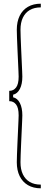

<svg xmlns="http://www.w3.org/2000/svg" viewBox="-20 -820 271 1040"><path d="M201 200Q160.5 200 131.2 182.8Q102 165.5 86.5 134Q71 102.5 71 59Q71 45 72 17.2Q73 -10.5 74.5 -44.2Q76 -78 77.5 -110.2Q79 -142.5 80 -165.8Q81 -189 81 -195Q81 -236.5 67 -254.2Q53 -272 31 -272H30V-328H31Q53 -328 67 -346Q81 -364 81 -405Q81 -411 80 -434.2Q79 -457.5 77.5 -489.8Q76 -522 74.5 -555.8Q73 -589.5 72 -617.2Q71 -645 71 -659Q71 -702.5 86.5 -734.2Q102 -766 131.2 -783Q160.5 -800 201 -800V-780Q166 -780 141.5 -765.8Q117 -751.5 104 -724.5Q91 -697.5 91 -659Q91 -645.5 92 -617.8Q93 -590 94.5 -556.2Q96 -522.5 97.5 -490.2Q99 -458 100 -434.8Q101 -411.5 101 -405Q101 -364.5 87.8 -338.5Q74.5 -312.5 51 -307V-293Q74.5 -288 87.8 -261.8Q101 -235.5 101 -195Q101 -188.5 100 -165.2Q99 -142 97.5 -109.8Q96 -77.5 94.5 -43.8Q93 -10 92 17.8Q91 45.5 91 59Q91 97.5 104 124.5Q117 151.5 141.5 165.8Q166 180 201 180Z"/></svg>

Font: Big Shoulders Stencil Thin
Style: Regular
Weight: 100
Designer: Patric King
Foundry: XO Type Co
Version: Version 2.001